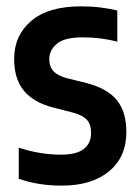

<svg xmlns="http://www.w3.org/2000/svg" viewBox="-20 -574 437 604"><path d="M174 10Q101 10 39 -11.5V-109.5Q105 -87.5 172 -87.5Q221 -87.5 243.8 -105.5Q266.5 -123.5 266.5 -155.5Q266.5 -183.5 253 -197.5Q239.5 -211.5 212.5 -219L148 -235.5Q85.5 -251.5 55 -288.8Q24.5 -326 24.5 -388.5Q24.5 -462 78 -508Q131.5 -554 234.5 -554Q267.5 -554 295.8 -550.5Q324 -547 349 -541V-443Q297 -456.5 240.5 -456.5Q182.5 -456.5 158.8 -436.2Q135 -416 135 -388.5Q135 -364 148.2 -350Q161.5 -336 188.5 -328.5L253 -312.5Q318 -295.5 347.8 -258.8Q377.5 -222 377.5 -158.5Q377.5 -80 323 -35Q268.5 10 174 10Z"/></svg>

Font: Encode Sans Cnd SmBold
Style: Regular
Weight: 600
Width: 3
Designer: Multiple Designers
Foundry: Impallari Type
Version: Version 3.002; ttfautohint (v1.8.3) -l 8 -r 50 -G 200 -x 14 